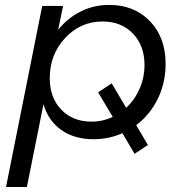

<svg xmlns="http://www.w3.org/2000/svg" viewBox="-20 -550 738 764"><path d="M414.5 -530.5Q514.5 -530.5 576.8 -465.5Q639 -400.5 639 -295.5Q639 -220.5 607.8 -156.8Q576.5 -93 522 -52L568.5 27L515.5 62L467 -20Q413 4 352.5 4Q276 4 224 -32.8Q172 -69.5 153 -135.5L87 194H4L148 -526.5H231L211.5 -431.5Q249 -478.5 301.5 -504.5Q354 -530.5 414.5 -530.5ZM424.5 -218.5 482 -121Q516 -152.5 535.5 -197Q555 -241.5 555 -291.5Q555 -368.5 508.8 -416.5Q462.5 -464.5 388 -464.5Q300.5 -464.5 239.2 -398.8Q178 -333 178 -239Q178 -161.5 223.8 -113.8Q269.5 -66 344 -66Q389 -66 428.5 -85L370.5 -182.5Z"/></svg>

Font: Argentum Sans Light
Style: Italic
Weight: 300
Italic angle: -11.3°
Designer: Julieta Ulanovsky (font), Owen Earl (portions from Jones font), Cristiano Sobral (main changes and remaster)
Foundry: Julieta Ulanovsky (font), Owen Earl (portions from Jones font), Cristiano Sobral (main changes and remaster)
Version: Version 3.127